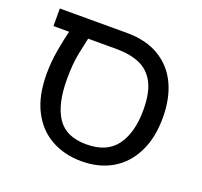

<svg xmlns="http://www.w3.org/2000/svg" viewBox="-109 -716 898 853"><g transform="rotate(20 340.5 -289.5)"><path d="M356 13Q276 13 213 -22Q150 -57 114.5 -126.5Q79 -196 79 -299Q79 -355 88.5 -410Q98 -465 109 -509H35V-592H351Q443 -592 505.5 -554.5Q568 -517 599.5 -450Q631 -383 631 -292Q631 -197 597 -128.5Q563 -60 501.5 -23.5Q440 13 356 13ZM351 -65Q449 -65 493.5 -127Q538 -189 538 -294Q538 -377 513 -423.5Q488 -470 442.5 -489.5Q397 -509 335 -509H199Q193 -484 182.5 -432Q172 -380 172 -308Q172 -190 213.5 -127.5Q255 -65 351 -65Z"/></g></svg>

Font: Noto Sans Living
Style: Regular
Weight: 400
Designer: Monotype Design Team
Foundry: Monotype Imaging Inc.
Version: Version 2.013; ttfautohint (v1.8.4.7-5d5b)